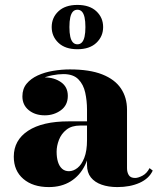

<svg xmlns="http://www.w3.org/2000/svg" viewBox="-20 -750 646 780"><path d="M457 10Q420.5 10 392.8 0.2Q365 -9.5 349.2 -29.2Q333.5 -49 333.5 -79.5V-304.5Q333.5 -340.5 326.2 -373.8Q319 -407 298.2 -428Q277.5 -449 237.5 -449Q217 -449 192.5 -444.2Q168 -439.5 146 -429Q124 -418.5 109.8 -401.2Q95.5 -384 95.5 -358.5H72Q72 -392.5 98.8 -414Q125.5 -435.5 162 -435.5Q200 -435.5 227.8 -416.2Q255.5 -397 255.5 -360.5Q255.5 -322.5 227.2 -302Q199 -281.5 162 -281.5Q122.5 -281.5 96.8 -302.5Q71 -323.5 71 -358.5Q71 -389 88 -409.8Q105 -430.5 133.2 -443.5Q161.5 -456.5 195.8 -462.2Q230 -468 264 -468Q344 -468 395.2 -447.8Q446.5 -427.5 471.2 -390.8Q496 -354 496 -304.5V-67Q496 -50 503.2 -38.5Q510.5 -27 529 -27Q541 -27 558.8 -36.2Q576.5 -45.5 587.5 -67L600.5 -57Q585.5 -24.5 547 -7.2Q508.5 10 457 10ZM178.5 10Q113.5 10 74.8 -23.2Q36 -56.5 36 -113.5Q36 -180.5 94.2 -218.8Q152.5 -257 259 -257H380V-240H306Q271 -240 250 -223.2Q229 -206.5 219.5 -181.8Q210 -157 210 -133.5Q210 -110 215.5 -92.2Q221 -74.5 232.2 -64.5Q243.5 -54.5 260 -54.5Q278 -54.5 294.8 -67.8Q311.5 -81 322.5 -109Q333.5 -137 333.5 -181H346.5Q346.5 -122 325.5 -79.2Q304.5 -36.5 267 -13.2Q229.5 10 178.5 10ZM294.5 -550Q245 -550 217.5 -576Q190 -602 190 -640Q190 -678.5 217.5 -704.2Q245 -730 294.5 -730Q344 -730 371.5 -704.2Q399 -678.5 399 -640Q399 -602 371.5 -576Q344 -550 294.5 -550ZM294.5 -570Q305.5 -570 312.8 -577.8Q320 -585.5 323.5 -601Q327 -616.5 327 -640Q327 -664 323.5 -679.5Q320 -695 312.8 -702.8Q305.5 -710.5 294.5 -710.5Q283.5 -710.5 276.2 -702.8Q269 -695 265.5 -679.5Q262 -664 262 -640Q262 -616.5 265.5 -601Q269 -585.5 276.2 -577.8Q283.5 -570 294.5 -570Z"/></svg>

Font: Bodoni Moda ExtraBold
Style: Regular
Weight: 800
Version: Version 2.005